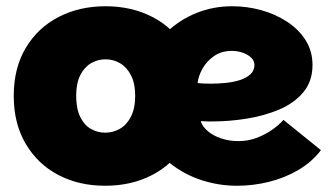

<svg xmlns="http://www.w3.org/2000/svg" viewBox="-20 -588 1072 615"><path d="M317 7Q233 7 167 -27.5Q101 -62 62.5 -127Q24 -192 24 -281Q24 -370 62.5 -434.5Q101 -499 167.5 -533.5Q234 -568 318 -568Q402 -568 468.5 -533.5Q535 -499 573.5 -434.5Q612 -370 612 -281Q612 -192 573 -127Q534 -62 467.5 -27.5Q401 7 317 7ZM317 -163Q342 -163 364 -175.5Q386 -188 399.5 -214.5Q413 -241 413 -281Q413 -321 399.5 -347Q386 -373 364.5 -385.5Q343 -398 318 -398Q293 -398 271.5 -385.5Q250 -373 237 -347Q224 -321 224 -281Q224 -241 236.5 -214.5Q249 -188 270.5 -175.5Q292 -163 317 -163ZM739 7Q681 7 625.5 -11Q570 -29 525.5 -64.5Q481 -100 454.5 -153Q428 -206 428 -276Q428 -340 451 -393.5Q474 -447 515 -486Q556 -525 609.5 -546.5Q663 -568 724 -568Q771 -568 816.5 -555.5Q862 -543 899.5 -518.5Q937 -494 959 -459Q981 -424 981 -380Q981 -328 952 -293Q923 -258 875 -237.5Q827 -217 770.5 -208Q714 -199 660 -199Q654 -199 647.5 -199Q641 -199 635 -199.5Q629 -200 623 -200Q628 -183 645.5 -168Q663 -153 689 -144.5Q715 -136 743 -136Q774 -136 801 -146Q828 -156 850.5 -171.5Q873 -187 888 -204L1008 -107Q979 -69 935.5 -43.5Q892 -18 841.5 -5.5Q791 7 739 7ZM656 -320Q679 -320 703.5 -322.5Q728 -325 748.5 -331.5Q769 -338 782 -350Q795 -362 795 -380Q795 -394 784 -404Q773 -414 756.5 -419.5Q740 -425 723 -425Q689 -425 665 -408Q641 -391 628 -367Q615 -343 613 -322Q620 -321 632.5 -320.5Q645 -320 656 -320Z"/></svg>

Font: Parkinsans Light ExtraBold
Style: Regular
Weight: 800
Version: Version 1.000